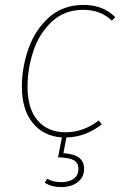

<svg xmlns="http://www.w3.org/2000/svg" viewBox="-20 -549 504 781"><path d="M92 -197Q92 -106 133.5 -58.5Q175 -11 247 -11Q319 -11 382 -59L394 -43Q327 9 250 10L238 74Q281 77 301.5 92.5Q322 108 322 138Q322 172 296 192Q270 212 229 212Q189 212 162 194L172 178Q195 192 229 192Q261 192 280 178Q299 164 299 138Q299 113 280 102.5Q261 92 216 91L232 10Q157 5 113 -49Q69 -103 69 -197Q69 -275 96 -351.5Q123 -428 179.5 -478.5Q236 -529 320 -529Q399 -529 449 -479L435 -465Q389 -509 319 -509Q243 -509 191.5 -461.5Q140 -414 116 -342Q92 -270 92 -197Z"/></svg>

Font: Fira Sans Thin
Style: Italic
Weight: 250
Italic angle: -8°
Designer: Carrois Corporate & Edenspiekermann AG
Foundry: Carrois Corporate GbR & Edenspiekermann AG
Version: Version 4.203